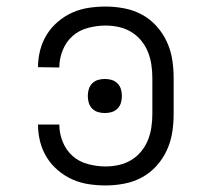

<svg xmlns="http://www.w3.org/2000/svg" viewBox="-20 -558 640 586"><path d="M302 8Q276 8 250 4Q224 0 200.5 -10.5Q177 -21 156.5 -38.5Q136 -56 122.5 -78Q109 -100 102.5 -125.5Q96 -151 96 -178H161Q161 -151 171.5 -125Q182 -99 202 -81.5Q222 -64 249 -57Q276 -50 302 -50Q323 -50 343 -54.5Q363 -59 380.5 -69.5Q398 -80 411 -96Q424 -112 431.5 -130.5Q439 -149 442 -169.5Q445 -190 445 -210V-320Q445 -340 442 -360.5Q439 -381 431.5 -399.5Q424 -418 411 -434Q398 -450 380.5 -460.5Q363 -471 343 -475.5Q323 -480 302 -480Q276 -480 249 -473Q222 -466 202 -448.5Q182 -431 171.5 -405Q161 -379 161 -352L96 -353Q96 -379 102.5 -404.5Q109 -430 122.5 -452Q136 -474 156.5 -491.5Q177 -509 200.5 -519.5Q224 -530 250 -534Q276 -538 302 -538Q331 -538 359.5 -532.5Q388 -527 413 -513.5Q438 -500 457.5 -478.5Q477 -457 489 -431Q501 -405 505.5 -377Q510 -349 510 -320V-210Q510 -181 505.5 -153Q501 -125 489 -99Q477 -73 457.5 -51.5Q438 -30 413 -16.5Q388 -3 359.5 2.5Q331 8 302 8ZM300 -213Q289 -213 279 -216Q269 -219 261.5 -226.5Q254 -234 251 -244Q248 -254 248 -265Q248 -276 251 -286Q254 -296 261.5 -303.5Q269 -311 279 -314Q289 -317 300 -317Q311 -317 321 -314Q331 -311 338.5 -303.5Q346 -296 349 -286Q352 -276 352 -265Q352 -254 349 -244Q346 -234 338.5 -226.5Q331 -219 321 -216Q311 -213 300 -213Z"/></svg>

Font: Iosevka Curly Slab LtEx
Style: Regular
Weight: 300
Width: 7
Monospace: yes
Designer: Belleve Invis
Foundry: Belleve Invis
Version: Version 11.1.0; ttfautohint (v1.8.3)